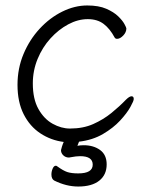

<svg xmlns="http://www.w3.org/2000/svg" viewBox="-20 -504 540 702"><path d="M263 29Q269 28 274.5 27.5Q280 27 286 27Q322 27 346 44.5Q370 62 370 97Q370 135 343 156.5Q316 178 266 178Q222 178 178 156Q168 150 168 134Q168 123 172.5 112.5Q177 102 184 102Q187 102 189 104Q211 120 226 125Q241 130 266 130Q319 130 319 98Q319 67 273 67Q266 67 257 68Q248 69 238 71Q237 71 235.5 71.5Q234 72 232 72Q220 72 211.5 64Q203 56 203 45Q203 43 206.5 32Q210 21 213 15Q166 9 127.5 -16.5Q89 -42 66.5 -86.5Q44 -131 44 -194Q44 -254 66 -306.5Q88 -359 125 -399Q162 -439 207.5 -461.5Q253 -484 299 -484Q341 -484 368.5 -472Q396 -460 412 -444.5Q428 -429 435 -416Q442 -403 442 -400Q442 -386 430.5 -374Q419 -362 408 -362Q402 -362 399 -367Q382 -399 359 -416.5Q336 -434 301 -434Q265 -434 229.5 -415Q194 -396 164.5 -363.5Q135 -331 117.5 -288.5Q100 -246 100 -199Q100 -142 120.5 -105.5Q141 -69 172.5 -51.5Q204 -34 236 -34Q284 -34 321 -50.5Q358 -67 387.5 -91Q417 -115 440 -139Q453 -152 461 -152Q469 -152 469 -142Q469 -135 456.5 -112.5Q444 -90 419 -63Q394 -36 356.5 -14Q319 8 269 14Z"/></svg>

Font: Moon Stars Kai HW Light
Style: Regular
Weight: 300
Designer: GuiWonder
Version: Version 1.101